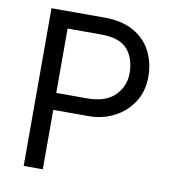

<svg xmlns="http://www.w3.org/2000/svg" viewBox="-82 -799 792 872"><g transform="rotate(10 314.5 -363.5)"><path d="M338.1 -274.1H173.3V0H85.2V-727.3H328.1Q411.9 -727.3 466.1 -696Q520.2 -664.8 546.3 -612.6Q572.4 -560.4 572.4 -497.2Q572.4 -428.3 539.2 -378.2Q506 -328.1 452.6 -301.1Q399.1 -274.1 338.1 -274.1ZM173.3 -649.1V-352.3H315.3Q400.6 -352.3 443.2 -394.9Q485.8 -437.5 485.8 -497.2Q485.8 -565.3 450.1 -607.2Q414.4 -649.1 328.1 -649.1Z"/></g></svg>

Font: Interface
Style: Regular
Weight: 400
Designer: Rasmus Andersson
Foundry: rsms
Version: Version 1.8